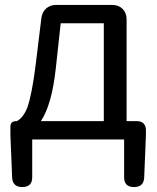

<svg xmlns="http://www.w3.org/2000/svg" viewBox="-20 -563 634 775"><path d="M70 192Q31 192 29 154L22 -17V-51Q22 -74 45 -74H48Q74 -88 90 -128Q109 -181 124 -302L147 -490Q150 -514 166 -528.5Q182 -543 206 -543H433Q459 -543 475 -527Q491 -511 491 -485V-74H533Q550 -74 559.5 -64.5Q569 -55 569 -38V-17L562 154Q560 192 521 192Q481 192 481 153V0H295H110V153Q110 192 70 192ZM145 -74H272H399V-469H225L205 -285Q189 -140 145 -74Z"/></svg>

Font: GenSenRounded JP R
Style: Regular
Weight: 400
Version: Version 1.501;PS 1;hotconv 16.6.51;makeotf.lib2.5.65220